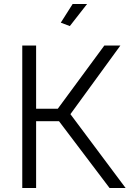

<svg xmlns="http://www.w3.org/2000/svg" viewBox="-20 -937 646 957"><path d="M328 -807 283 -824 342 -917H414ZM160 -395H268L500 -710H580L331 -368L606 0H526L274 -333H160V0H91V-710H160Z"/></svg>

Font: PTCRaleway
Style: Regular
Weight: 400
Designer: Matt McInerney, Pablo Impallari, Rodrigo Fuenzalida
Foundry: Matt McInerney, Pablo Impallari, Rodrigo Fuenzalida
Version: Version 3.000g; ttfautohint (v1.5) -l 8 -r 28 -G 28 -x 14 -D